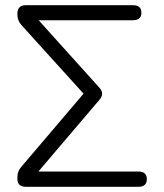

<svg xmlns="http://www.w3.org/2000/svg" viewBox="-20 -720 634 740"><path d="M80 0Q47 0 47 -31V-37Q47 -61 63 -78L302 -359L63 -623Q47 -640 47 -665V-667Q47 -700 80 -700H492Q525 -700 525 -671Q525 -642 492 -642H129L363 -382Q384 -359 363 -335L128 -59H513Q546 -59 546 -30Q546 0 513 0Z"/></svg>

Font: Zen Maru Gothic
Style: Regular
Weight: 400
Designer: Yoshimichi Ohira
Foundry: Positype
Version: Version 1.002